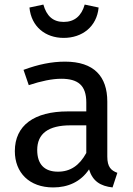

<svg xmlns="http://www.w3.org/2000/svg" viewBox="-20 -809 584 841"><path d="M213 12C277 12 333 -12 370 -67C386 -15 420 6 473 12L494 -52C467 -62 450 -77 450 -123V-364C450 -474 392 -539 265 -539C206 -539 148 -527 83 -503L106 -436C160 -454 209 -464 248 -464C321 -464 358 -436 358 -360V-321H277C130 -321 45 -260 45 -147C45 -53 108 12 213 12ZM143 -152C143 -224 192 -260 289 -260H358V-139C328 -84 288 -57 234 -57C174 -57 143 -90 143 -152ZM109 -776C117 -692 179 -643 259 -643C340 -643 404 -692 412 -776L351 -789C337 -739 306 -713 259 -713C212 -713 184 -739 170 -789Z"/></svg>

Font: FiraGO Unicode
Style: Regular
Weight: 400
Designer: bBox Type
Foundry: bBox Type GmbH
Version: Version 1.001;PS 001.001;hotconv 1.0.88;makeotf.lib2.5.64775